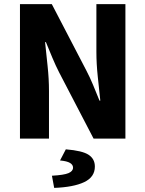

<svg xmlns="http://www.w3.org/2000/svg" viewBox="-20 -672 705 931"><path d="M76.8 0V-651.8H231.3L398.2 -331Q415.6 -298 431.3 -260.2Q446.9 -222.5 462.4 -184.1H466.4Q460.8 -237.1 454.1 -300.2Q447.4 -363.3 447.4 -420.6V-651.8H588.1V0H433.7L266.8 -320.8Q249.9 -353.8 234 -391.8Q218 -429.8 202.6 -467.7H198.6Q204.2 -414.4 210.8 -351.7Q217.5 -288.9 217.5 -231.1V0ZM242.7 239.1 231.8 180.1Q290.3 176.8 312.3 167.4Q334.2 158 334.2 140.9Q334.2 126.8 319.4 118Q304.6 109.1 271.1 106.1L299.2 52.1Q379.6 58.6 409.8 78.7Q440 98.7 440 135.6Q440 186.7 388.1 211.2Q336.2 235.7 242.7 239.1Z"/></svg>

Font: Source Sans Variable
Style: Regular
Weight: 200
Designer: Paul D. Hunt
Foundry: Adobe Systems Incorporated
Version: Version 3.006;hotconv 1.0.111;makeotfexe 2.5.65597